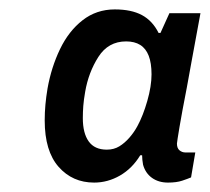

<svg xmlns="http://www.w3.org/2000/svg" viewBox="-20 -718 446 408"><path d="M180 -330Q134 -330 104.5 -363.5Q75 -397 75 -462Q75 -479 76.5 -495.5Q78 -512 81 -530Q89 -575 107.5 -613.5Q126 -652 155.5 -675Q185 -698 224 -698Q259 -698 281.5 -686Q304 -674 317 -648H321L340 -690H406L387 -587Q382 -558 377 -532Q372 -506 368 -485Q364 -464 361.5 -448.5Q359 -433 357.5 -424Q356 -415 356 -413Q356 -403 361.5 -398.5Q367 -394 374 -394H395L386 -341Q379 -338 367 -334Q355 -330 337 -330Q317 -330 303 -340Q289 -350 284 -368Q283 -373 282.5 -378.5Q282 -384 282 -388H278Q261 -360 235 -345Q209 -330 180 -330ZM207 -400Q222 -400 233.5 -407Q245 -414 255 -425.5Q265 -437 272 -450Q284 -472 293 -503.5Q302 -535 302 -560Q302 -584 296 -599.5Q290 -615 278 -622.5Q266 -630 248 -630Q210 -630 189 -597Q168 -564 161 -523Q158 -506 157 -493Q156 -480 156 -467Q156 -435 168.5 -417.5Q181 -400 207 -400Z"/></svg>

Font: Archivo SemiBold SemiBold
Style: Italic
Weight: 600
Italic angle: -10°
Version: Version 2.001